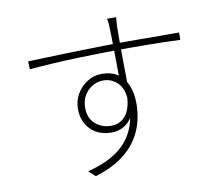

<svg xmlns="http://www.w3.org/2000/svg" viewBox="-87 -885 1173 1026"><g transform="rotate(-10 500.0 -372.0)"><path d="M606 -781Q606 -777 605 -768Q604 -759 603.5 -750Q603 -741 603 -736Q602 -717 602 -685.5Q602 -654 602 -616Q602 -578 602.5 -539.5Q603 -501 603.5 -467Q604 -433 604 -409L566 -444Q566 -454 566 -480.5Q566 -507 565.5 -543.5Q565 -580 564.5 -618Q564 -656 563.5 -687.5Q563 -719 562 -736Q562 -748 560 -762.5Q558 -777 557 -781ZM102 -630Q140 -631 189.5 -633Q239 -635 296 -636.5Q353 -638 413 -639.5Q473 -641 532 -642Q591 -643 644 -643Q695 -643 740 -642.5Q785 -642 820 -642Q855 -642 881.5 -642Q908 -642 923 -642V-602Q885 -604 820 -605.5Q755 -607 644 -607Q583 -607 512.5 -606Q442 -605 369 -602.5Q296 -600 228 -596Q160 -592 104 -587ZM614 -344Q614 -289 595 -252Q576 -215 545 -196.5Q514 -178 477 -178Q444 -178 415.5 -188Q387 -198 365.5 -218.5Q344 -239 332 -267.5Q320 -296 320 -333Q320 -377 341.5 -414Q363 -451 399 -473.5Q435 -496 477 -496Q530 -496 564 -472Q598 -448 615.5 -406.5Q633 -365 633 -310Q633 -258 620 -207.5Q607 -157 576 -111Q545 -65 490.5 -27Q436 11 352 37L316 4Q388 -14 440.5 -42.5Q493 -71 526.5 -110Q560 -149 576.5 -198.5Q593 -248 593 -306Q593 -390 559.5 -425Q526 -460 479 -460Q447 -460 420 -444Q393 -428 376 -399.5Q359 -371 359 -333Q359 -276 394.5 -245Q430 -214 480 -214Q517 -214 542 -233.5Q567 -253 579.5 -289Q592 -325 590 -373Z"/></g></svg>

Font: Noto Sans JP ExtraLight
Style: Regular
Weight: 250
Designer: Ryoko NISHIZUKA  (kana, bopomofo & ideographs); Paul D. Hunt (Latin, Greek & Cyrillic); Sandoll Communications , Soo-you
Foundry: Adobe
Version: Version 2.004-H2;hotconv 1.0.118;makeotfexe 2.5.65603